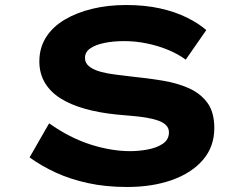

<svg xmlns="http://www.w3.org/2000/svg" viewBox="-20 -736 988 766"><path d="M487 10Q402 10 331 -5.5Q260 -21 202.5 -47.5Q145 -74 98 -108L176 -244Q258 -186 341 -159.5Q424 -133 500 -133Q533 -133 569 -139.5Q605 -146 629.5 -162.5Q654 -179 654 -208Q654 -225 642.5 -236.5Q631 -248 611 -255Q591 -262 564.5 -266.5Q538 -271 507.5 -273.5Q477 -276 446 -279Q376 -286 319 -302Q262 -318 221.5 -343.5Q181 -369 159 -406Q137 -443 137 -491Q137 -545 163.5 -587Q190 -629 238 -657.5Q286 -686 348.5 -701Q411 -716 483 -716Q558 -716 618.5 -702.5Q679 -689 725.5 -666Q772 -643 803 -616L721 -498Q690 -521 649.5 -537.5Q609 -554 564.5 -563Q520 -572 476 -572Q431 -572 395.5 -564.5Q360 -557 339.5 -542.5Q319 -528 319 -505Q319 -484 336.5 -470.5Q354 -457 382 -449.5Q410 -442 444 -438Q478 -434 510 -430Q570 -424 628 -414.5Q686 -405 732.5 -384.5Q779 -364 807 -326.5Q835 -289 835 -225Q835 -151 790 -98.5Q745 -46 666.5 -18Q588 10 487 10Z"/></svg>

Font: Lexend Zetta
Style: Bold
Weight: 700
Designer: Bonnie Shaver-Troup, Thomas Jockin
Foundry: Lexend
Version: Version 1.007